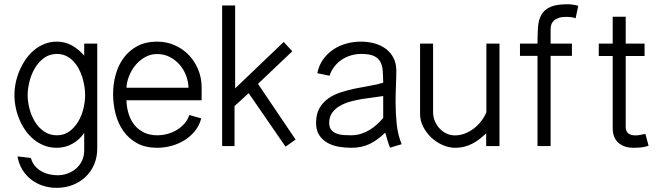

<svg xmlns="http://www.w3.org/2000/svg" viewBox="-20 -696 3160 915"><path d="M443.4 12.2Q443.4 53.7 428.5 88.1Q413.6 122.6 387.5 147.2Q361.3 171.9 326.2 185.5Q291 199.2 250 199.2Q215.3 199.2 184.1 189Q152.8 178.7 127.9 159.2Q103 139.6 86.2 112.1Q69.3 84.5 63.5 49.3L127.4 57.1Q132.8 78.6 145.8 94Q158.7 109.4 175.8 119.4Q192.9 129.4 213.4 134.3Q233.9 139.2 254.4 139.2Q279.8 139.2 302.7 130.6Q325.7 122.1 343.3 106.7Q360.8 91.3 371.1 69.6Q381.3 47.9 381.3 21.5V-62.5Q358.9 -29.8 324.7 -10.7Q290.5 8.3 251 8.3Q218.8 8.3 191.4 -2.2Q164.1 -12.7 141.6 -31Q119.1 -49.3 101.8 -73.7Q84.5 -98.1 72.8 -126Q61 -153.8 54.9 -183.8Q48.8 -213.9 48.8 -242.7Q48.8 -271.5 54.9 -301.3Q61 -331.1 73 -359.4Q85 -387.7 102.3 -412.8Q119.6 -438 142.1 -456.8Q164.6 -475.6 191.9 -486.6Q219.2 -497.6 251 -497.6Q271.5 -497.6 289.6 -492.7Q307.6 -487.8 323.5 -479Q339.4 -470.2 353.8 -458Q368.2 -445.8 381.3 -431.2V-488.3H443.4ZM385.7 -242.7Q385.7 -262.2 382.3 -284.4Q378.9 -306.6 372.1 -328.4Q365.2 -350.1 354.2 -370.1Q343.3 -390.1 328.4 -405.5Q313.5 -420.9 294.2 -429.9Q274.9 -439 251 -439Q215.8 -439 189.5 -419.4Q163.1 -399.9 146 -370.6Q128.9 -341.3 120.4 -306.9Q111.8 -272.5 111.8 -242.7Q111.8 -212.4 120.4 -178.7Q128.9 -145 146 -116.7Q163.1 -88.4 189.5 -69.8Q215.8 -51.3 251 -51.3Q286.1 -51.3 311.5 -70.3Q336.9 -89.4 353.5 -117.9Q370.1 -146.5 377.9 -179.9Q385.7 -213.4 385.7 -242.7Z M939 -131.8Q930.2 -97.7 908.9 -71.5Q887.7 -45.4 858.9 -27.6Q830.1 -9.8 796.4 -0.7Q762.7 8.3 728.5 8.3Q673.3 8.3 633.8 -13.2Q594.2 -34.7 568.6 -70.6Q543 -106.4 531 -152.6Q519 -198.7 519 -248.5Q519 -297.9 532 -342.8Q544.9 -387.7 570.8 -422.1Q596.7 -456.5 636 -477.1Q675.3 -497.6 728.5 -497.6Q774.4 -497.6 813.2 -480.2Q852.1 -462.9 880.4 -433.1Q908.7 -403.3 924.8 -363.8Q940.9 -324.2 940.9 -279.8V-218.3H582.5Q583.5 -184.1 593 -153.6Q602.5 -123 620.8 -100.3Q639.2 -77.6 666.3 -64.5Q693.4 -51.3 729 -51.3Q753.4 -51.3 777.3 -57.6Q801.3 -64 821.8 -76.2Q842.3 -88.4 858.4 -106.4Q874.5 -124.5 882.3 -147.9ZM878.4 -277.8Q877.4 -308.6 866.2 -337.4Q855 -366.2 835.2 -388.7Q815.4 -411.1 788.3 -424.8Q761.2 -438.5 728.5 -438.5Q697.8 -438.5 671.6 -423.8Q645.5 -409.2 626.2 -386.2Q606.9 -363.3 595.5 -334.5Q584 -305.7 582.5 -277.8Z M1388.7 -30.8 1340.8 2.9 1165 -252 1097.7 -190.4V0H1038.6V-669.9H1100.6V-274.9L1332 -496.1L1373 -451.7L1209.5 -296.4Z M1838.9 7.8Q1831.5 -9.3 1826.4 -27.8Q1821.3 -46.4 1815.9 -64Q1781.2 -29.8 1743.2 -10.7Q1705.1 8.3 1653.8 8.3Q1624 8.3 1594.2 3.2Q1564.5 -2 1540.5 -15.4Q1516.6 -28.8 1501.5 -51.8Q1486.3 -74.7 1486.3 -110.4Q1486.3 -151.9 1502 -179.7Q1517.6 -207.5 1543.5 -226.1Q1569.3 -244.6 1603 -255.6Q1636.7 -266.6 1672.1 -273.9Q1707.5 -281.2 1742.4 -287.1Q1777.3 -293 1806.2 -301.8Q1805.7 -333 1804 -358.4Q1802.2 -383.8 1792.5 -401.6Q1782.7 -419.4 1761.7 -429.2Q1740.7 -439 1701.7 -439Q1676.3 -439 1652.3 -431.9Q1628.4 -424.8 1608.4 -411.4Q1588.4 -397.9 1573.5 -378.7Q1558.6 -359.4 1550.3 -335L1492.2 -347.2Q1499.5 -384.3 1519.5 -412.4Q1539.6 -440.4 1567.6 -459.5Q1595.7 -478.5 1629.6 -488Q1663.6 -497.6 1699.2 -497.6Q1734.9 -497.6 1765.9 -488.8Q1796.9 -480 1819.6 -462.6Q1842.3 -445.3 1855.5 -419.4Q1868.7 -393.6 1868.7 -359.4Q1868.7 -324.7 1866.9 -285.9Q1865.2 -247.1 1865.2 -206.5Q1865.2 -154.8 1870.6 -104.2Q1876 -53.7 1894 -8.8ZM1806.2 -238.3Q1786.6 -234.9 1759.8 -231.7Q1732.9 -228.5 1704.3 -223.9Q1675.8 -219.2 1647.9 -211.4Q1620.1 -203.6 1598.1 -190.4Q1576.2 -177.2 1562.5 -158Q1548.8 -138.7 1548.8 -110.4Q1548.8 -89.4 1558.6 -77.4Q1568.4 -65.4 1583.3 -59.6Q1598.1 -53.7 1616.5 -52.5Q1634.8 -51.3 1651.9 -51.3Q1677.7 -51.3 1699.7 -58.1Q1721.7 -64.9 1740.7 -76.4Q1759.8 -87.9 1776.1 -102.8Q1792.5 -117.7 1806.2 -133.8Z M2360.4 0H2296.9V-60.5Q2280.8 -45.4 2264.4 -32.7Q2248 -20 2230.2 -11Q2212.4 -2 2192.6 3.2Q2172.9 8.3 2149.9 8.3Q2119.1 8.3 2088.9 -5.1Q2058.6 -18.6 2034.9 -41Q2011.2 -63.5 1996.6 -92.5Q1981.9 -121.6 1981.9 -152.8V-488.3H2043.9V-160.6Q2043.9 -139.6 2052 -119.9Q2060.1 -100.1 2074 -84.7Q2087.9 -69.3 2106.9 -60.1Q2126 -50.8 2148.4 -50.8Q2172.9 -50.8 2195.8 -59.8Q2218.8 -68.8 2238.3 -83.7Q2257.8 -98.6 2273.2 -118.7Q2288.6 -138.7 2297.9 -160.6V-488.3H2360.4Z M2723.1 -608.9Q2712.4 -612.8 2701.7 -614.3Q2690.9 -615.7 2680.2 -615.7Q2657.7 -615.7 2643.1 -610.8Q2628.4 -606 2619.6 -597.7Q2610.8 -589.4 2607.4 -578.9Q2604 -568.4 2604 -556.6V-488.3H2705.6V-429.7H2604V0H2541.5V-429.7H2458V-488.3H2541.5Q2541.5 -532.2 2543.9 -566.9Q2546.4 -601.6 2560.1 -625.7Q2573.7 -649.9 2602.8 -662.8Q2631.8 -675.8 2685.1 -675.8Q2696.8 -675.8 2709.7 -673.8Q2722.7 -671.9 2735.8 -668.5Z M3070.8 -1.5Q3053.7 4.9 3035.4 6.6Q3017.1 8.3 2999 8.3Q2954.1 8.3 2927 -15.6Q2899.9 -39.6 2899.9 -85.9V-429.2H2833.5V-488.3H2899.9V-616.2H2961.9V-488.3H3051.8V-429.2H2961.9V-92.3Q2961.9 -69.8 2974.4 -60.3Q2986.8 -50.8 3007.8 -50.8Q3019.5 -50.8 3032.2 -53.2Q3044.9 -55.7 3055.7 -58.1Z"/></svg>

Font: SengBuhan
Style: Regular
Weight: 400
Designer: John M. Durdin
Foundry: Lao Script for Windows
Version: Version 1.400